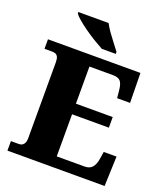

<svg xmlns="http://www.w3.org/2000/svg" viewBox="-164 -1044 1004 1157"><g transform="rotate(20 337.5 -465.5)"><path d="M21 0V-61H72Q86 -61 95 -67.5Q104 -74 108.5 -85Q113 -96 113 -110V-599Q113 -623 107 -634.5Q101 -646 91 -649.5Q81 -653 70 -653H21V-714H614L617 -523H534L529 -573Q525 -613 511 -629Q497 -645 462 -645H312V-407H548V-339H312V-69H491Q523 -69 539.5 -88.5Q556 -108 561 -141L569 -191H651L644 0ZM345 -771Q319 -785 287 -804.5Q255 -824 224 -846Q193 -868 169.5 -888Q146 -908 137 -921V-931H331Q342 -909 361 -882Q380 -855 400.5 -829Q421 -803 435 -784V-771Z"/></g></svg>

Font: Noto Serif Gujarati Black
Style: Regular
Weight: 900
Version: Version 2.102